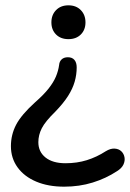

<svg xmlns="http://www.w3.org/2000/svg" viewBox="-20 -512 490 721"><path d="M221 189Q161 189 116 170Q71 151 46 116.5Q21 82 21 37Q21 -6 40.5 -43.5Q60 -81 112 -128Q144 -156 162.5 -179.5Q181 -203 190 -224.5Q199 -246 202 -268Q203 -281 211.5 -289Q220 -297 235 -297Q251 -297 259.5 -287Q268 -277 268 -259Q268 -232 260.5 -205.5Q253 -179 235.5 -151.5Q218 -124 187 -92Q150 -56 137 -30.5Q124 -5 124 22Q124 58 151 79.5Q178 101 226 101Q269 101 306 89.5Q343 78 377 56Q395 45 410.5 46Q426 47 435.5 56Q445 65 447.5 78.5Q450 92 443.5 106Q437 120 419 131Q378 158 328 173.5Q278 189 221 189ZM237 -365Q208 -365 190.5 -382.5Q173 -400 173 -428Q173 -456 190.5 -474Q208 -492 237 -492Q266 -492 283.5 -474Q301 -456 301 -428Q301 -400 283.5 -382.5Q266 -365 237 -365Z"/></svg>

Font: Nunito ExtraLight SemiBold
Style: Regular
Weight: 600
Version: Version 3.602